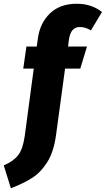

<svg xmlns="http://www.w3.org/2000/svg" viewBox="-101 -781 564 1024"><path d="M266 -566 262 -533H363L327 -415H246L198 -62Q186 28 151.5 83Q117 138 71 167.5Q25 197 -43 223L-81 101Q-29 79 -4 46.5Q21 14 31 -56L79 -415H23L40 -533H95L101 -576Q112 -658 165.5 -709.5Q219 -761 308 -761Q350 -761 384 -749Q418 -737 443 -717L384 -619Q354 -637 325 -637Q300 -637 285.5 -620Q271 -603 266 -566Z"/></svg>

Font: Fira Sans Extra Condensed ExtraBold
Style: Italic
Weight: 800
Width: 3
Italic angle: -8°
Designer: Carrois Corporate & Edenspiekermann AG
Foundry: Carrois Corporate GbR & Edenspiekermann AG
Version: Version 4.203